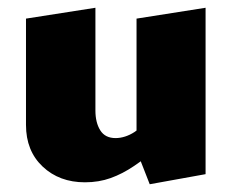

<svg xmlns="http://www.w3.org/2000/svg" viewBox="-20 -461 598 495"><path d="M199 9Q133 9 90 -31.5Q47 -72 47 -139V-413L226 -441V-176Q226 -145 238.5 -125Q251 -105 278 -105Q290 -105 302.5 -109Q315 -113 326.5 -120.5Q338 -128 346 -138L385 -78Q355 -53 325.5 -33Q296 -13 265.5 -2Q235 9 199 9ZM366 14 332 -73V-413L510 -441V-12Z"/></svg>

Font: Ysabeau Office Black
Style: Regular
Weight: 900
Designer: Christian Thalmann (Catharsis Fonts)
Version: Version 2.001;gftools[0.9.30]; featfreeze: tnum,lnum,ss02